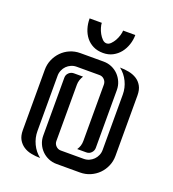

<svg xmlns="http://www.w3.org/2000/svg" viewBox="-111 -666 676 752"><g transform="rotate(20 227.0 -290.0)"><path d="M177.2 -84Q177.2 -72.3 185.8 -63.7Q194.3 -55.2 206.1 -55.2H301.3Q313.5 -55.2 324 -59.8Q334.5 -64.5 342.3 -72.3Q350.1 -80.1 354.7 -90.6Q359.4 -101.1 359.4 -113.3V-344.2Q359.4 -372.1 347.2 -397.5Q335 -422.9 313 -439.9Q332.5 -439.9 350.8 -436.3Q369.1 -432.6 383.3 -423.6Q397.5 -414.6 406 -399.2Q414.6 -383.8 414.6 -360.4V-108.4Q414.6 -85.9 406 -66.2Q397.5 -46.4 382.8 -31.7Q368.2 -17.1 348.4 -8.5Q328.6 0 306.2 0H208.5Q190.4 0 174.6 -6.8Q158.7 -13.7 147 -25.4Q135.3 -37.1 128.4 -53Q121.6 -68.8 121.6 -86.9V-328.1Q121.6 -340.3 130.4 -348.6Q139.2 -356.9 150.9 -356.9H189Q183.6 -348.6 180.4 -338.9Q177.2 -329.1 177.2 -319.3ZM276.4 -355.5Q276.4 -367.2 268.1 -376Q259.8 -384.8 247.6 -384.8H151.9Q140.1 -384.8 129.6 -380.1Q119.1 -375.5 111.3 -367.7Q103.5 -359.9 98.9 -349.1Q94.2 -338.4 94.2 -326.7V-95.7Q94.2 -67.9 106.2 -42.5Q118.2 -17.1 140.1 0Q120.6 0 102.3 -3.7Q84 -7.3 70.1 -16.6Q56.2 -25.9 47.6 -41Q39.1 -56.2 39.1 -79.6V-331.1Q39.1 -353.5 47.6 -373.3Q56.2 -393.1 70.8 -408Q85.4 -422.9 105.2 -431.4Q125 -439.9 147.5 -439.9H245.1Q262.7 -439.9 278.6 -433.1Q294.4 -426.3 306.2 -414.3Q317.9 -402.3 324.7 -386.5Q331.5 -370.6 331.5 -353V-111.8Q331.5 -100.1 323.2 -91.3Q314.9 -82.5 302.7 -82.5H264.6Q276.4 -99.1 276.4 -120.6ZM230.5 -470.7Q207 -470.7 189.2 -479.5Q171.4 -488.3 159.4 -503.4Q147.5 -518.6 141.4 -538.1Q135.3 -557.6 135.3 -579.6V-580.1H186Q186 -572.3 189.5 -560.5Q192.9 -548.8 199 -537.8Q205.1 -526.9 213.1 -518.8Q221.2 -510.7 230.5 -510.7Q239.7 -510.7 247.8 -518.8Q255.9 -526.9 262 -537.8Q268.1 -548.8 271.5 -560.5Q274.9 -572.3 274.9 -580.1H325.7Q325.7 -559.6 319.1 -539.8Q312.5 -520 300.3 -504.6Q288.1 -489.3 270.5 -480Q252.9 -470.7 230.5 -470.7Z"/></g></svg>

Font: Isar CAT
Style: Regular
Weight: 400
Designer: Digitized by Peter Wiegel
Foundry: CAT-Fonts, Peter Wiegel
Version: Version 1.000; ttfautohint (v1.3)